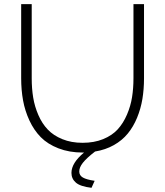

<svg xmlns="http://www.w3.org/2000/svg" viewBox="-20 -730 796 925"><path d="M623 -710H673.8V-353Q673.8 -299.8 666 -252.9Q658.2 -206.1 640.4 -162.8Q622.6 -119.6 595.7 -86.7Q568.8 -53.7 528.6 -31Q488.3 -8.3 438 0Q397 31.7 379.4 54Q361.8 76.2 361.8 96.2Q361.8 115.2 379.2 125.2Q396.5 135.3 436 141.1L420.9 174.8Q367.2 168.5 345.7 149.9Q324.2 131.3 324.2 103Q324.2 55.2 384.8 4.9H378.9Q313.5 4.9 261.5 -15.4Q209.5 -35.6 176.5 -69.1Q143.6 -102.5 121.8 -149.4Q100.1 -196.3 91.1 -246.3Q82 -296.4 82 -353V-710H132.8V-353Q132.8 -303.2 139.9 -260Q147 -216.8 164.8 -175.8Q182.6 -134.8 210 -106Q237.3 -77.1 280.3 -59.6Q323.2 -42 377.9 -42Q433.6 -42 477.1 -59.8Q520.5 -77.6 547.4 -107.2Q574.2 -136.7 591.8 -178Q609.4 -219.2 616.2 -262Q623 -304.7 623 -353Z"/></svg>

Font: Rawline Light
Style: Regular
Weight: 300
Designer: Matt McInerney, Pablo Impallari, Rodrigo Fuenzalida
Foundry: Matt McInerney, Pablo Impallari, Rodrigo Fuenzalida
Version: Version 4.020;PS 004.020;hotconv 1.0.88;makeotf.lib2.5.64775